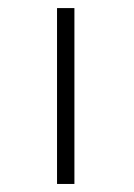

<svg xmlns="http://www.w3.org/2000/svg" viewBox="-20 -520 331 475"><path d="M121.1 -64.9V-500H164.1V-64.9Z"/></svg>

Font: Linux Biolinum Keyboard O
Style: Regular
Weight: 700
Designer: Philipp H. Poll
Foundry: Philipp H. Poll
Version: Version 0.6.1